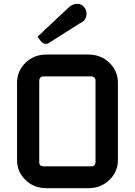

<svg xmlns="http://www.w3.org/2000/svg" viewBox="-20 -984 705 1003"><path d="M231 -757Q227 -755 220 -755Q204 -755 193 -769L176 -792L344 -950Q364 -964 383 -964Q404 -964 418 -948.5Q432 -933 432 -913Q432 -878 397 -862ZM442 -699Q507 -699 551.5 -656Q596 -613 596 -551V-148Q596 -87 551.5 -44Q507 -1 442 -1H222Q157 -1 113 -44Q69 -87 69 -148V-551Q69 -613 113 -656Q157 -699 222 -699ZM457 -585H208Q196 -585 190.5 -578Q185 -571 185 -564V-135Q185 -126 191 -120.5Q197 -115 208 -115H457Q469 -115 474 -122Q479 -129 479 -135V-564Q479 -573 473 -579Q467 -585 457 -585Z"/></svg>

Font: FifthLeg
Style: Bold
Weight: 700
Designer: Jakub Steiner
Version: Version 1.0